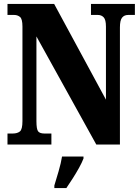

<svg xmlns="http://www.w3.org/2000/svg" viewBox="-20 -734 712 975"><path d="M18 0V-56H45Q68 -56 81 -66.5Q94 -77 94 -119V-599Q94 -638 81.5 -648Q69 -658 53 -658H18V-714H255L518 -228V-599Q518 -634 506.5 -646Q495 -658 478 -658H442V-714H665V-658H630Q611 -658 600 -644.5Q589 -631 589 -595V0H469L165 -549V-119Q165 -77 174 -66.5Q183 -56 205 -56H241V0ZM256 208Q265 179 277.5 136Q290 93 295 61H404V71Q396 92 381 119Q366 146 349 172.5Q332 199 317 221H256Z"/></svg>

Font: Noto Serif ExtraCondensed Black
Style: Regular
Weight: 900
Width: 2
Designer: Monotype Design Team
Foundry: Monotype Imaging Inc.
Version: Version 2.015; ttfautohint (v1.8.4.7-5d5b)